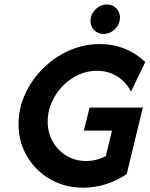

<svg xmlns="http://www.w3.org/2000/svg" viewBox="-20 -837 679 869"><path d="M356.2 12.5Q273.6 12.5 207.3 -25.7Q141 -63.9 102.4 -129.2Q63.9 -194.4 63.9 -275Q63.9 -346.5 93.8 -411.5Q123.6 -476.4 175 -527.4Q226.4 -578.5 292.4 -608Q358.3 -637.5 431.2 -637.5Q493.1 -637.5 545.8 -616Q598.6 -594.4 637.5 -556.2L572.9 -422.2Q551.4 -465.3 510.8 -491Q470.1 -516.7 418.1 -516.7Q374.3 -516.7 334 -497.9Q293.8 -479.2 262.8 -446.9Q231.9 -414.6 213.9 -373.3Q195.8 -331.9 195.8 -286.8Q195.8 -236.8 218.8 -196.2Q241.7 -155.6 281.2 -131.9Q320.8 -108.3 370.1 -108.3Q394.4 -108.3 417 -114.2Q439.6 -120.1 459 -130.6L486.8 -245.8H359.7L385.4 -350H626.4L553.5 -49.3Q509.7 -19.4 459.7 -3.5Q409.7 12.5 356.2 12.5ZM447.9 -683.3Q424.3 -683.3 406.9 -699.7Q389.6 -716 389.6 -741.7Q389.6 -772.2 412.2 -794.4Q434.7 -816.7 464.6 -816.7Q489.6 -816.7 506.2 -799.7Q522.9 -782.6 522.9 -758.3Q522.9 -728.5 500.7 -705.9Q478.5 -683.3 447.9 -683.3Z"/></svg>

Font: Afacad
Style: Bold Italic
Weight: 700
Italic angle: -14°
Designer: Kristian Moeller
Foundry: Dicotype
Version: Version 1.000; ttfautohint (v1.8.4.7-5d5b)